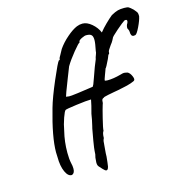

<svg xmlns="http://www.w3.org/2000/svg" viewBox="-113 -765 915 974"><g transform="rotate(-15 344.5 -278.5)"><path d="M297 82Q291 76 289 70.5Q287 65 287 56L289 31Q294 16 294 -4Q294 -12 301 -54.5Q308 -97 312 -116L315 -128Q323 -161 327 -189Q339 -232 344 -260Q321 -260 265 -252.5Q209 -245 206 -242Q200 -239 188.5 -206.5Q177 -174 171 -140Q158 -88 158 -30Q158 4 163 26Q167 41 167 56Q167 79 152 85Q132 87 118 56.5Q104 26 104 -22Q103 -30 103 -47Q103 -126 144 -269Q158 -319 194 -403Q230 -487 238 -494H240Q244 -494 244 -503Q244 -505 252 -518.5Q260 -532 267 -546Q287 -575 317 -601Q347 -627 371 -637Q386 -643 401 -643Q425 -643 449.5 -622Q474 -601 485 -574Q500 -593 521 -613.5Q542 -634 557 -646Q579 -658 592.5 -661.5Q606 -665 626 -665Q643 -665 649.5 -661.5Q656 -658 671 -644Q684 -629 686.5 -624Q689 -619 689 -605Q685 -584 669 -551Q653 -518 645 -517Q642 -516 637 -516Q622 -516 622 -541Q622 -547 619 -553Q616 -559 615 -561Q615 -576 622 -586Q625 -592 625 -597Q625 -602 621.5 -603.5Q618 -605 611 -603Q602 -598 566.5 -567.5Q531 -537 531 -531Q530 -529 525.5 -520.5Q521 -512 512 -501Q494 -476 494 -470Q494 -457 488 -457Q487 -455 483.5 -445.5Q480 -436 474 -425Q470 -416 464 -405Q458 -394 454 -390H455Q452 -382 444 -360.5Q436 -339 436 -336Q436 -332 450 -332Q481 -332 521 -343Q534 -347 540 -347Q547 -347 560 -343Q571 -336 578 -320Q585 -304 581 -298Q580 -294 559.5 -287Q539 -280 517 -276Q486 -269 466 -266Q461 -265 434.5 -260Q408 -255 408 -251Q404 -251 401 -247Q398 -243 398 -239Q398 -225 394 -218Q389 -203 376.5 -152.5Q364 -102 364 -90Q356 -80 356 -54Q350 -43 350 -29Q350 -23 349 -19Q349 -14 347 5Q345 24 345 40L342 69Q341 81 339 91Q337 101 332 106Q326 110 319 104.5Q312 99 297 82ZM369 -320 375 -331Q386 -360 386 -361Q407 -422 420 -451L422 -460Q422 -462 426.5 -472.5Q431 -483 431 -492Q439 -530 439 -547Q439 -566 431.5 -573.5Q424 -581 406 -581Q397 -582 380 -573.5Q363 -565 363 -558V-554Q358 -555 327.5 -517.5Q297 -480 280 -451Q275 -439 258 -395L233 -330L225 -306L241 -304Q246 -303 288.5 -308.5Q331 -314 369 -320Z"/></g></svg>

Font: Caveat
Style: Regular
Weight: 400
Designer: Pablo Impallari
Foundry: Pablo Impallari
Version: Version 1.500; ttfautohint (v1.6)